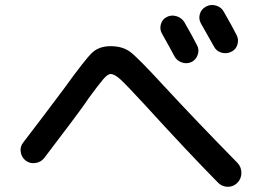

<svg xmlns="http://www.w3.org/2000/svg" viewBox="-20 -798 1040 760"><path d="M639.6 -730.5Q658.2 -740.2 678.7 -733.9Q699.2 -727.5 710 -710Q744.1 -650.4 759.8 -619.1Q769.5 -601.6 762.7 -581.5Q755.9 -561.5 738.3 -552.7Q719.7 -543.9 699.7 -550.8Q679.7 -557.6 669.9 -576.2Q668.9 -578.1 649.9 -613.3Q630.9 -648.4 621.1 -665Q611.3 -681.6 616.7 -701.7Q622.1 -721.7 639.6 -730.5ZM866.2 -751Q900.4 -691.4 916 -660.2Q925.8 -642.6 919.9 -622.1Q914.1 -601.6 895 -592.8Q876 -584 856 -589.8Q835.9 -595.7 826.2 -615.2L775.4 -705.1Q765.6 -722.7 771 -742.2Q776.4 -761.7 795.4 -772Q814.5 -782.2 835.4 -775.9Q856.4 -769.5 866.2 -751ZM72.3 -234.4Q159.2 -347.7 233.4 -447.3Q317.4 -563.5 344.7 -589.4Q372.1 -615.2 418 -615.2Q464.8 -615.2 495.1 -592.8Q525.4 -570.3 625 -461.9Q756.8 -319.3 919.9 -153.3Q935.5 -136.7 935.5 -113.8Q935.5 -90.8 919.9 -74.7Q904.3 -58.6 881.8 -58.6Q859.4 -58.6 842.8 -75.2Q720.7 -199.2 550.8 -385.7Q480.5 -461.9 457 -483.4Q433.6 -504.9 418 -504.9Q406.2 -504.9 388.7 -484.4Q371.1 -463.9 330.1 -408.2Q322.3 -397.5 318.4 -390.6Q281.2 -337.9 155.3 -172.9Q142.6 -156.2 120.6 -152.8Q98.6 -149.4 82 -162.1Q65.4 -174.8 62 -196.3Q58.6 -217.8 72.3 -234.4Z"/></svg>

Font: Rounded Mgen+ 2p medium
Style: Regular
Weight: 500
Designer: [Source Han Sans]
Ryoko NISHIZUKA  (kana & ideographs); Paul D. Hunt (Latin, Greek & Cyrillic); Wenlong ZHANG  (bopomofo
Version: Version 1.059.20150602